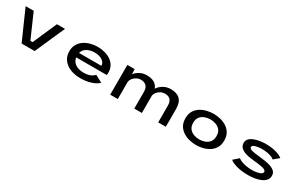

<svg xmlns="http://www.w3.org/2000/svg" viewBox="148 -1646 4272 2792"><g transform="rotate(30 2284.0 -250.5)"><path d="M325 0 104 -500H239.5L416 -97.5H453L629.5 -500H765L544 0Z M1308 11Q1247 11 1188.8 -5Q1130.5 -21 1083.8 -53.2Q1037 -85.5 1009.2 -135Q981.5 -184.5 981.5 -251Q981.5 -317 1009 -366Q1036.5 -415 1083.2 -447.5Q1130 -480 1188.2 -496Q1246.5 -512 1308 -512Q1371 -512 1428.8 -496.8Q1486.5 -481.5 1531.8 -450.8Q1577 -420 1603.5 -373Q1630 -326 1630 -262.5Q1630 -239 1626 -222.5H1112.5Q1122.5 -157 1177 -120Q1231.5 -83 1314.5 -83Q1367 -83 1403 -93.8Q1439 -104.5 1460.5 -120Q1482 -135.5 1492 -149L1613 -85Q1594 -62 1551 -39.8Q1508 -17.5 1446 -3.2Q1384 11 1308 11ZM1311.5 -418.5Q1243 -418.5 1188.2 -389.5Q1133.5 -360.5 1116.5 -299H1491.5V-303.5Q1491.5 -351 1442 -384.8Q1392.5 -418.5 1311.5 -418.5Z M1812.5 0V-500H1934.5L1938.5 -416Q1970.5 -458 2021.8 -484.8Q2073 -511.5 2136.5 -511.5Q2288 -511.5 2330 -399.5Q2361 -447.5 2415.8 -479.5Q2470.5 -511.5 2540.5 -511.5Q2642 -511.5 2694.2 -458.8Q2746.5 -406 2746.5 -296.5V0H2618.5V-280Q2618.5 -344.5 2588.5 -378.2Q2558.5 -412 2497.5 -412Q2460 -412 2427.5 -395.2Q2395 -378.5 2372.8 -351.5Q2350.5 -324.5 2344.5 -294V0H2217V-280Q2217 -344.5 2185.2 -378.2Q2153.5 -412 2093 -412Q2055.5 -412 2022.2 -394.8Q1989 -377.5 1967 -349.8Q1945 -322 1940 -290.5V0Z M3257.5 11Q3203.5 11 3146.5 -2.5Q3089.5 -16 3040.5 -46.5Q2991.5 -77 2961.2 -127.2Q2931 -177.5 2931 -251Q2931 -324.5 2961.2 -374.5Q2991.5 -424.5 3040.5 -454.8Q3089.5 -485 3146.5 -498.5Q3203.5 -512 3257.5 -512Q3311 -512 3368 -498.5Q3425 -485 3473.8 -454.8Q3522.5 -424.5 3552.8 -374.5Q3583 -324.5 3583 -251Q3583 -177.5 3552.8 -127.2Q3522.5 -77 3473.8 -46.5Q3425 -16 3368 -2.5Q3311 11 3257.5 11ZM3257.5 -83Q3306 -83 3351 -99.8Q3396 -116.5 3424.5 -153.5Q3453 -190.5 3453 -251Q3453 -311 3424.5 -347.8Q3396 -384.5 3351 -401.2Q3306 -418 3257.5 -418Q3208.5 -418 3163.5 -401.2Q3118.5 -384.5 3090 -347.8Q3061.5 -311 3061.5 -251Q3061.5 -190.5 3090 -153.5Q3118.5 -116.5 3163.5 -99.8Q3208.5 -83 3257.5 -83Z M4132.5 11Q4022.5 11 3940.2 -11.5Q3858 -34 3821.5 -67L3909.5 -144Q3925.5 -127.5 3960.5 -113.2Q3995.5 -99 4042 -90.2Q4088.5 -81.5 4139 -81.5Q4186.5 -81.5 4226.2 -88.8Q4266 -96 4290 -110.5Q4314 -125 4314 -147Q4314 -177 4258.2 -191Q4202.5 -205 4103.5 -214Q4053.5 -218 4007 -227Q3960.5 -236 3923.8 -252.8Q3887 -269.5 3865.2 -296.8Q3843.5 -324 3843.5 -365Q3843.5 -406 3870.2 -434.2Q3897 -462.5 3940.8 -479.5Q3984.5 -496.5 4035.8 -504.2Q4087 -512 4136.5 -512Q4206.5 -512 4263 -500.5Q4319.5 -489 4358.5 -472Q4397.5 -455 4416 -438L4329 -365Q4316 -379.5 4285 -392Q4254 -404.5 4213.5 -412.2Q4173 -420 4130.5 -420Q4092.5 -420 4054.2 -414.5Q4016 -409 3990.5 -396.8Q3965 -384.5 3965 -364.5Q3965 -336 4013.8 -324Q4062.5 -312 4147.5 -304Q4195 -299.5 4246 -291.5Q4297 -283.5 4341 -268Q4385 -252.5 4412.2 -225Q4439.5 -197.5 4439.5 -154Q4439.5 -108.5 4412.8 -77Q4386 -45.5 4341.5 -26Q4297 -6.5 4242.5 2.2Q4188 11 4132.5 11Z"/></g></svg>

Font: Trispace SemiExpanded Medium
Style: Regular
Weight: 500
Width: 6
Designer: Tyler Finck
Foundry: Etcetera Type Company
Version: Version 1.210; ttfautohint (v1.8.3)